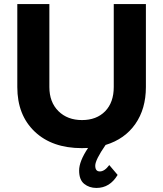

<svg xmlns="http://www.w3.org/2000/svg" viewBox="-20 -720 801 942"><path d="M64.9 -293V-700.2H222.2V-293Q222.2 -218.8 266.6 -174.8Q311 -130.9 382.3 -130.9Q453.6 -130.9 496.1 -174.3Q538.1 -217.8 538.1 -293V-700.2H695.8V-293Q695.8 -186 644 -111.8Q592.3 -37.6 498 -8.8Q447.3 64.5 447.3 92.8Q447.3 121.1 469.7 121.1Q493.2 121.1 516.1 89.8L557.1 138.2Q519 202.1 453.1 202.1Q418 202.1 393.1 182.1Q368.2 162.1 368.2 116.7Q368.2 71.3 412.1 5.9Q402.3 6.8 381.8 6.8Q235.8 6.8 150.4 -74.2Q64.9 -155.3 64.9 -293Z"/></svg>

Font: TruenoSBd
Style: Demi
Weight: 600
Designer: Julieta Ulanovsky
Foundry: Julieta Ulanovsky
Version: Version 3.001b